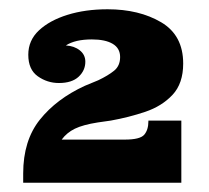

<svg xmlns="http://www.w3.org/2000/svg" viewBox="-20 -708 450 414"><path d="M30 -314V-334Q30 -405 66 -450Q102 -495 163 -523L192 -535Q213 -545 226 -555.5Q239 -566 239 -585Q239 -604 223 -613.5Q207 -623 178 -623Q142 -623 122 -610Q140 -609 152 -599.5Q164 -590 164 -575Q164 -556 149.5 -542.5Q135 -529 107 -529Q82 -529 61.5 -543.5Q41 -558 41 -590Q41 -621 64 -642.5Q87 -664 125.5 -676Q164 -688 212 -688Q280 -688 327.5 -660Q375 -632 375 -571Q375 -528 352 -503.5Q329 -479 293.5 -467Q258 -455 219 -448L191 -444Q159 -439 141.5 -430.5Q124 -422 113 -407H371V-314ZM249 -407Q282 -407 291 -417.5Q300 -428 300 -447V-448H371V-407Z"/></svg>

Font: Montagu Slab 16pt
Style: Bold
Weight: 700
Designer: Florian Karsten
Foundry: Florian Karsten
Version: Version 1.000; ttfautohint (v1.8.3)